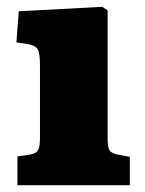

<svg xmlns="http://www.w3.org/2000/svg" viewBox="-20 -542 423 562"><path d="M31 0V-84L70 -90Q86 -93 91.5 -102.5Q97 -112 97 -139V-351Q97 -386 90.5 -397.5Q84 -409 61 -413L28 -418L35 -509L279 -522L295 -512V-138Q295 -112 300 -103Q305 -94 322 -90L360 -83V0Z"/></svg>

Font: Literata ExtraBold
Style: Regular
Weight: 800
Designer: Latin by Veronika Burian and Jose Scaglione. Greek by Irene Vlachou. Cyrillic by Vera Evstafieva.
Foundry: TypeTogether
Version: Version 3.103;gftools[0.9.29]